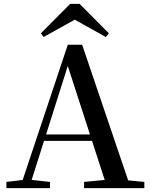

<svg xmlns="http://www.w3.org/2000/svg" viewBox="-20 -971 775 991"><path d="M391 -951 542 -799 526 -780 331 -889H401L205 -780L191 -799L342 -951ZM13 0V-32L112 -44H130L238 -32V0ZM83 0 330 -740H404L655 0H534L319 -664H339L336 -650L130 0ZM193 -244 199 -277H510L516 -244ZM414 0V-32L549 -45H590L725 -32V0Z"/></svg>

Font: Noto Serif SC ExtraLight SemiBold
Style: Regular
Weight: 600
Version: Version 2.002-H1;hotconv 1.1.0;makeotfexe 2.6.0